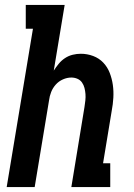

<svg xmlns="http://www.w3.org/2000/svg" viewBox="-20 -755 540 775"><path d="M7 0 113 -639H84V-735H241L197 -470Q206 -484 217 -497.5Q228 -511 242.5 -520.5Q257 -530 273.5 -534Q290 -538 306 -538Q332 -538 356 -529Q380 -520 397 -502Q414 -484 423 -460.5Q432 -437 435.5 -412Q439 -387 437.5 -360.5Q436 -334 431 -308L396 -96H425V0H268L321 -323Q323 -336 324.5 -349.5Q326 -363 325 -375.5Q324 -388 321 -400Q318 -412 311 -422Q304 -432 292.5 -437Q281 -442 268 -442Q251 -442 234 -434.5Q217 -427 205 -413.5Q193 -400 186.5 -383.5Q180 -367 178 -350L120 0Z"/></svg>

Font: Iosevka Slab
Style: Bold Italic
Weight: 700
Italic angle: -9°
Monospace: yes
Designer: Belleve Invis
Foundry: Belleve Invis
Version: Version 11.1.0; ttfautohint (v1.8.3)